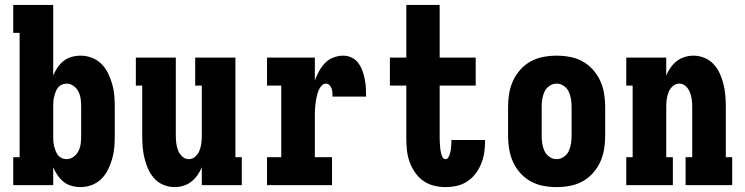

<svg xmlns="http://www.w3.org/2000/svg" viewBox="-20 -755 3040 783"><path d="M309 8Q290 8 272 3Q254 -2 239.5 -13.5Q225 -25 214.5 -40.5Q204 -56 197 -73V0H34V-114H60V-621H34V-735H197V-447Q204 -464 214.5 -479.5Q225 -495 239.5 -506.5Q254 -518 272 -523Q290 -528 309 -528Q332 -528 354.5 -519.5Q377 -511 393.5 -494.5Q410 -478 420.5 -456.5Q431 -435 437.5 -412.5Q444 -390 446 -366.5Q448 -343 448 -320V-200Q448 -177 446 -153.5Q444 -130 437.5 -107.5Q431 -85 420.5 -63.5Q410 -42 393.5 -25.5Q377 -9 354.5 -0.5Q332 8 309 8ZM251 -106Q267 -106 280 -115.5Q293 -125 300 -139Q307 -153 309 -168.5Q311 -184 311 -200V-320Q311 -336 309 -351.5Q307 -367 300 -381Q293 -395 280 -404.5Q267 -414 251 -414Q241 -414 231.5 -409.5Q222 -405 216 -397Q210 -389 206.5 -379.5Q203 -370 200.5 -360Q198 -350 197.5 -340Q197 -330 197 -320V-200Q197 -190 197.5 -180Q198 -170 200.5 -160Q203 -150 206.5 -140.5Q210 -131 216 -123Q222 -115 231.5 -110.5Q241 -106 251 -106Z M692 8Q669 8 647 -1Q625 -10 609.5 -27Q594 -44 584.5 -65Q575 -86 569.5 -108.5Q564 -131 562 -154Q560 -177 560 -200V-406H534V-520H697V-200Q697 -185 699 -170Q701 -155 706.5 -141Q712 -127 723.5 -116.5Q735 -106 750 -106Q765 -106 776.5 -116.5Q788 -127 793.5 -141Q799 -155 801 -170Q803 -185 803 -200V-406H776V-520H940V-114H966V0H803V-73Q796 -56 785.5 -41Q775 -26 760.5 -14.5Q746 -3 728 2.5Q710 8 692 8Z M1069 0V-114H1127V-406H1069V-520H1264V-427Q1271 -446 1281 -464.5Q1291 -483 1305.5 -498Q1320 -513 1339.5 -520.5Q1359 -528 1380 -528Q1398 -528 1414.5 -520Q1431 -512 1441.5 -497.5Q1452 -483 1458 -466.5Q1464 -450 1467.5 -432.5Q1471 -415 1472 -397Q1473 -379 1473 -361H1336Q1336 -369 1335.5 -377.5Q1335 -386 1332.5 -393.5Q1330 -401 1324 -407.5Q1318 -414 1310 -414Q1300 -414 1293 -407Q1286 -400 1281.5 -391Q1277 -382 1274.5 -372.5Q1272 -363 1270 -353.5Q1268 -344 1267 -334.5Q1266 -325 1265 -315Q1264 -305 1264 -295Q1264 -285 1264 -276V-114H1334V0Z M1797 8Q1773 8 1749 2Q1725 -4 1705.5 -18Q1686 -32 1672 -52.5Q1658 -73 1650 -96Q1642 -119 1639.5 -143Q1637 -167 1637 -191V-406H1570V-520H1637V-735H1773V-520H1920V-406H1773V-191Q1773 -183 1773.5 -175.5Q1774 -168 1774.5 -160Q1775 -152 1776 -144.5Q1777 -137 1779 -129Q1781 -121 1785 -113.5Q1789 -106 1797 -106Q1804 -106 1808 -112.5Q1812 -119 1814 -125.5Q1816 -132 1817.5 -138.5Q1819 -145 1819.5 -152Q1820 -159 1820.5 -166Q1821 -173 1821 -180V-184H1958V-173Q1958 -151 1954 -128Q1950 -105 1941 -84Q1932 -63 1918 -45Q1904 -27 1884.5 -14.5Q1865 -2 1842.5 3Q1820 8 1797 8Z M2250 8Q2223 8 2196 3Q2169 -2 2145 -15Q2121 -28 2102.5 -48.5Q2084 -69 2072.5 -94Q2061 -119 2056.5 -146Q2052 -173 2052 -200V-320Q2052 -347 2056.5 -374Q2061 -401 2072.5 -426Q2084 -451 2102.5 -471.5Q2121 -492 2145 -505Q2169 -518 2196 -523Q2223 -528 2250 -528Q2277 -528 2304 -523Q2331 -518 2355 -505Q2379 -492 2397.5 -471.5Q2416 -451 2427.5 -426Q2439 -401 2443.5 -374Q2448 -347 2448 -320V-200Q2448 -173 2443.5 -146Q2439 -119 2427.5 -94Q2416 -69 2397.5 -48.5Q2379 -28 2355 -15Q2331 -2 2304 3Q2277 8 2250 8ZM2250 -106Q2266 -106 2279.5 -115.5Q2293 -125 2299.5 -139Q2306 -153 2308.5 -168.5Q2311 -184 2311 -200V-320Q2311 -336 2308.5 -351.5Q2306 -367 2299.5 -381Q2293 -395 2279.5 -404.5Q2266 -414 2250 -414Q2234 -414 2220.5 -404.5Q2207 -395 2200.5 -381Q2194 -367 2191.5 -351.5Q2189 -336 2189 -320V-200Q2189 -184 2191.5 -168.5Q2194 -153 2200.5 -139Q2207 -125 2220.5 -115.5Q2234 -106 2250 -106Z M2534 0V-114H2560V-406H2534V-520H2697V-447Q2704 -464 2714.5 -479Q2725 -494 2739.5 -505.5Q2754 -517 2772 -522.5Q2790 -528 2808 -528Q2831 -528 2853 -519Q2875 -510 2890.5 -493Q2906 -476 2915.5 -455Q2925 -434 2930.5 -411.5Q2936 -389 2938 -366Q2940 -343 2940 -320V-114H2966V0H2776V-114H2803V-320Q2803 -335 2801 -350Q2799 -365 2793.5 -379Q2788 -393 2776.5 -403.5Q2765 -414 2750 -414Q2735 -414 2723.5 -403.5Q2712 -393 2706.5 -379Q2701 -365 2699 -350Q2697 -335 2697 -320V-114H2724V0Z"/></svg>

Font: Iosevka Curly Slab Heavy
Style: Regular
Weight: 900
Monospace: yes
Designer: Belleve Invis
Foundry: Belleve Invis
Version: Version 22.1.2; ttfautohint (v1.8.4)